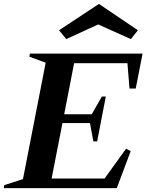

<svg xmlns="http://www.w3.org/2000/svg" viewBox="-78 -979 762 999"><path d="M-58.4 0 -55.6 -15.8 50.4 -50 39.8 -38.6 161.4 -661.4 166.8 -650 74.8 -684.2 77.6 -700H663.8L628.2 -518.2H595.8L584.4 -658L593.2 -650H298.6L309.2 -658.4L254.4 -376.2L247.2 -384.6H407L394.8 -376.6L452 -476.8H472.6L427.4 -243.2H407.8L388.6 -346.6L397.8 -338.6H238L248.6 -347L188.8 -41.6L182.6 -50H474.6L460.6 -42.4L577.8 -205.2L602 -192.8L529.6 0ZM266.8 -775.6 229.2 -821.6 436.8 -958.6 639.6 -821.6 603 -775.6 432.8 -851.8Z"/></svg>

Font: Wittgenstein
Style: Italic
Weight: 400
Italic angle: -11°
Designer: Jörg Drees
Foundry: Jörg Drees
Version: Version 1.500